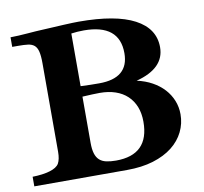

<svg xmlns="http://www.w3.org/2000/svg" viewBox="-76 -756 891 838"><g transform="rotate(-10 369.5 -337.0)"><path d="M284.7 -395.5Q306.6 -394.5 328.4 -394Q350.1 -393.6 366.7 -393.6Q498 -393.6 498 -504.4Q498 -632.8 340.3 -632.8Q326.2 -632.8 312 -631.8Q297.9 -630.9 284.7 -628.9ZM284.7 -144Q284.7 -115.7 290.3 -97.2Q295.9 -78.6 307.6 -67.9Q319.3 -57.1 337.6 -53Q356 -48.8 380.9 -48.8Q527.8 -48.8 527.8 -195.3Q527.8 -232.4 516.4 -261.5Q504.9 -290.5 483.4 -310.8Q461.9 -331.1 431.2 -341.6Q400.4 -352.1 361.8 -352.1Q347.2 -352.1 328.4 -351.3Q309.6 -350.6 284.7 -349.1ZM138.2 -523.9Q138.2 -556.6 133.5 -575.2Q128.9 -593.8 118.2 -602.8Q107.4 -611.8 90.1 -614Q72.8 -616.2 47.4 -616.2H20.5V-658.7Q36.1 -658.7 56.6 -659.9Q77.1 -661.1 96.9 -662.6Q116.7 -664.1 132.3 -665.3Q147.9 -666.5 153.8 -666.5Q182.6 -668 209.2 -669.4Q235.8 -670.9 258.3 -672.1Q280.8 -673.3 298.1 -673.8Q315.4 -674.3 325.2 -674.3Q488.8 -674.3 572.3 -630.1Q655.8 -585.9 655.8 -502.9Q655.8 -409.2 529.8 -376.5Q567.4 -368.2 597.4 -351.6Q627.4 -335 648.7 -311.8Q669.9 -288.6 681.4 -260Q692.9 -231.4 692.9 -199.2Q692.9 -158.2 675 -121.8Q657.2 -85.4 622.8 -58.3Q588.4 -31.2 537.6 -15.6Q486.8 0 420.4 0H9.8V-42.5Q55.2 -43.5 86.4 -52.7Q117.7 -62 127.9 -79.1Q138.2 -97.7 138.2 -130.4Z"/></g></svg>

Font: XB Niloofar
Style: Bold
Weight: 700
Designer: Behnam
Foundry: Irmug
Version: Version 7.201 2008